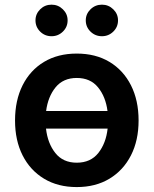

<svg xmlns="http://www.w3.org/2000/svg" viewBox="-20 -779 649 811"><path d="M304.2 11.2Q224.6 11.2 166 -24.2Q107.4 -59.6 75.4 -122.8Q43.5 -186 43.5 -270Q43.5 -355 75.4 -418.7Q107.4 -482.4 166 -517.6Q224.6 -552.7 304.2 -552.7Q383.8 -552.7 442.4 -517.6Q501 -482.4 533.2 -418.7Q565.4 -355 565.4 -270Q565.4 -186 533.2 -122.8Q501 -59.6 442.4 -24.2Q383.8 11.2 304.2 11.2ZM304.2 -91.8Q362.8 -91.8 395.3 -132.8Q427.7 -173.8 434.6 -235.8H174.3Q181.2 -173.8 213.6 -132.8Q246.1 -91.8 304.2 -91.8ZM174.8 -310.1H434.1Q426.3 -370.6 394 -410.2Q361.8 -449.7 304.2 -449.7Q247.1 -449.7 214.8 -410.2Q182.6 -370.6 174.8 -310.1ZM197.8 -626Q169.4 -626 149.7 -645.5Q129.9 -665 129.9 -692.9Q129.9 -720.2 149.7 -739.7Q169.4 -759.3 197.8 -759.3Q225.6 -759.3 245.6 -739.7Q265.6 -720.2 265.6 -692.9Q265.6 -665 245.6 -645.5Q225.6 -626 197.8 -626ZM410.6 -626Q382.3 -626 362.3 -645.5Q342.3 -665 342.3 -692.9Q342.3 -720.2 362.3 -739.7Q382.3 -759.3 410.6 -759.3Q438.5 -759.3 458.5 -739.7Q478.5 -720.2 478.5 -692.9Q478.5 -665 458.5 -645.5Q438.5 -626 410.6 -626Z"/></svg>

Font: Inter SemiBold
Style: Regular
Weight: 600
Designer: Rasmus Andersson
Foundry: rsms
Version: Version 4.001;git-9221beed3